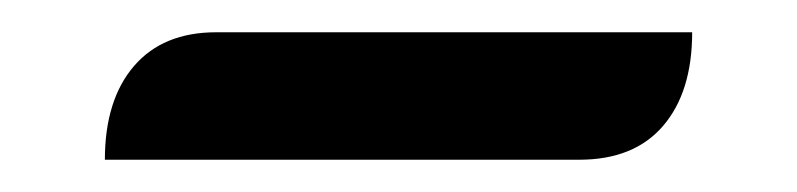

<svg xmlns="http://www.w3.org/2000/svg" viewBox="-20 -351 494 119"><path d="M114 -331H409Q409 -294 391 -273Q373 -252 339 -252H45Q45 -289 63 -310Q81 -331 114 -331Z"/></svg>

Font: K2D
Style: Regular
Weight: 400
Version: Version 1.000; ttfautohint (v1.6)